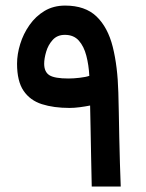

<svg xmlns="http://www.w3.org/2000/svg" viewBox="-20 -678 531 698"><path d="M232.9 -285.6Q175.3 -285.6 132.3 -299.3Q89.4 -313 65.7 -347.9Q42 -382.8 42 -446.3Q42 -481 53.5 -518.1Q64.9 -555.2 87.2 -586.9Q109.4 -618.7 141.8 -638.2Q174.3 -657.7 216.8 -657.7Q289.6 -657.7 330.8 -618.2Q372.1 -578.6 389.9 -507.6Q407.7 -436.5 410.2 -341.8Q411.1 -312.5 411.9 -269.8Q412.6 -227.1 413.6 -179Q414.6 -130.9 416 -84.2Q417.5 -37.6 418.9 0H313.5Q312.5 -48.8 311.3 -104.7Q310.1 -160.6 309.3 -211.2Q308.6 -261.7 307.6 -294.4Q291 -291 270.5 -288.3Q250 -285.6 232.9 -285.6ZM229 -392.6Q247.6 -392.6 270 -395.3Q292.5 -397.9 304.7 -402.3Q302.7 -441.4 293.9 -475.3Q285.2 -509.3 266.6 -530.3Q248 -551.3 215.8 -551.3Q188 -551.3 171.4 -532.7Q154.8 -514.2 147.7 -489.5Q140.6 -464.8 140.6 -446.3Q140.6 -416.5 159.7 -404.5Q178.7 -392.6 229 -392.6Z"/></svg>

Font: Vazirmatn FD Medium
Style: Regular
Weight: 500
Designer: Saber Rastikerdar
Foundry: Saber Rastikerdar
Version: Version 33.003